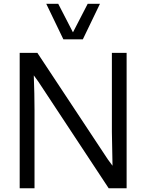

<svg xmlns="http://www.w3.org/2000/svg" viewBox="-20 -1004 780 1024"><path d="M226.6 -983.9H290.5L369.1 -831.5L447.8 -983.9H513.2L421.9 -794.4H317.9ZM655.3 0H559.6L184.6 -568.4L160.2 -602.1Q164.1 -499.5 164.1 -418.9V0H85V-722.2H179.2L555.2 -153.8L580.1 -120.1Q576.7 -275.9 576.7 -300.3V-722.2H655.3Z"/></svg>

Font: Oxygen-Regular
Style: Regular
Weight: 400
Designer: Vernon Adams
Foundry: Vernon Adams
Version: Version Release 0.2.3 webfont; ttfautohint (v0.93.3-1d66) -l